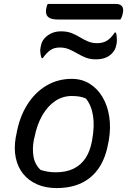

<svg xmlns="http://www.w3.org/2000/svg" viewBox="-20 -943 645 974"><path d="M344 -543Q395 -543 434.5 -518.5Q474 -494 499.5 -451.5Q525 -409 534 -352.5Q543 -296 532 -231L529 -217Q516 -142 482 -91.5Q448 -41 394.5 -15Q341 11 267 11Q211 11 168 -8Q125 -27 97.5 -61Q70 -95 60 -142.5Q50 -190 60 -247L63 -261Q78 -348 118 -411.5Q158 -475 216 -509Q274 -543 344 -543ZM344 -456Q298 -456 260 -430.5Q222 -405 195 -358.5Q168 -312 155 -247L152 -235Q143 -189 150 -148.5Q157 -108 186 -81Q205 -75 223.5 -72Q242 -69 263 -69Q316 -69 353.5 -87.5Q391 -106 414 -141Q437 -176 446 -225L448 -236Q460 -303 452 -355.5Q444 -408 416 -443Q401 -450 383.5 -453Q366 -456 344 -456ZM473 -724Q501 -724 521.5 -736Q542 -748 562 -778H568Q570 -773 571 -766Q572 -759 572.5 -752Q573 -745 573 -736Q573 -723 567.5 -704.5Q562 -686 546 -670Q532 -656 512 -649Q492 -642 466 -642Q437 -642 414.5 -651Q392 -660 372.5 -671.5Q353 -683 331.5 -692.5Q310 -702 283 -702Q254 -702 234.5 -688Q215 -674 197 -648H191Q189 -654 187.5 -660Q186 -666 185 -673.5Q184 -681 184 -689Q185 -703 190 -720.5Q195 -738 210 -753Q224 -767 244 -775.5Q264 -784 290 -784Q321 -784 343.5 -775Q366 -766 385.5 -754Q405 -742 426 -733Q447 -724 473 -724ZM222 -923H567Q591 -923 599.5 -910.5Q608 -898 603 -876Q602 -869 600 -863.5Q598 -858 596 -853Q594 -848 591 -844H276Q249 -844 234.5 -850.5Q220 -857 215.5 -870Q211 -883 215 -902Q216 -906 217 -910Q218 -914 219.5 -917.5Q221 -921 222 -923Z"/></svg>

Font: Rec Mono Duotone
Style: Italic
Weight: 400
Italic angle: -10°
Monospace: yes
Version: Version 1.085; ttfautohint (v1.8.4.7-5d5b)